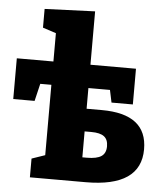

<svg xmlns="http://www.w3.org/2000/svg" viewBox="-55 -830 744 878"><g transform="rotate(5 317.5 -391.0)"><path d="M416 -335Q624 -335 624 -173Q624 0 371 0H115V-86L176 -107V-430H125L106 -350H8V-537H176V-667L115 -687V-773L346 -782V-537H555V-373H457L445 -430H346V-335ZM367 -112Q412 -112 433 -126Q454 -140 454 -172Q454 -203 435.5 -217Q417 -231 377 -231H346V-112Z"/></g></svg>

Font: Bitter Pro ExtraBold
Style: Regular
Weight: 800
Designer: Sol Matas, and Bitter project Authors
Foundry: Sol Matas
Version: Version 1.010